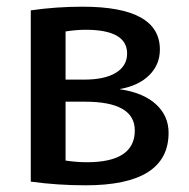

<svg xmlns="http://www.w3.org/2000/svg" viewBox="-20 -547 566 574"><path d="M176 -67Q209 -62 240 -62Q383 -62 383 -157Q383 -243 234 -243H176ZM176 -309H232Q293 -309 326.5 -329.5Q360 -350 360 -387Q360 -458 236 -458Q208 -458 176 -453ZM484 -150Q484 7 236 7Q152 7 72 -4V-516Q147 -527 227 -527Q458 -527 458 -399Q458 -354 426.5 -322.5Q395 -291 339 -281V-280Q408 -270 446 -235.5Q484 -201 484 -150Z"/></svg>

Font: Mplus 1p Medium
Style: Regular
Weight: 500
Version: Version 1.061